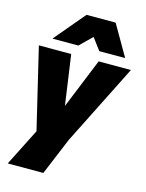

<svg xmlns="http://www.w3.org/2000/svg" viewBox="-141 -864 873 1148"><g transform="rotate(15 295.0 -290.0)"><path d="M264.2 -220.2 390.1 -529.8H589.8L338.9 -29.8L243.2 200.2H22.9L139.2 -29.8L20 -529.8H220.2ZM248 -589.8H87.9L248 -779.8H428.2L538.1 -589.8H377.9L323.2 -663.1Z"/></g></svg>

Font: Cooper Hewitt
Style: Heavy Italic
Weight: 714
Designer: Village Type and Design LLC
Foundry: Cooper Hewitt Smithsonian Design Museum
Version: 1.000